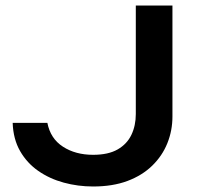

<svg xmlns="http://www.w3.org/2000/svg" viewBox="-20 -667 723 697"><path d="M473 -253V-647H606V-244Q606 -193 587.5 -147Q569 -101 532.5 -65.5Q496 -30 442.5 -10Q389 10 318 10Q263 10 211.5 -4Q160 -18 119 -46.5Q78 -75 53 -118.5Q28 -162 26 -221H152Q163 -164 208.5 -134.5Q254 -105 318 -105Q373 -105 407 -124.5Q441 -144 457 -177.5Q473 -211 473 -253Z"/></svg>

Font: Syne Modified
Style: Bold
Weight: 700
Designer: Lucas Descroix
Foundry: Bonjour Monde
Version: Version 2.200